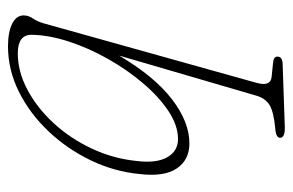

<svg xmlns="http://www.w3.org/2000/svg" viewBox="-146 -340 732 480"><g transform="rotate(-90 220.0 -100.0)"><path d="M143.5 246Q115.5 247 115.5 234Q115.5 230 120.5 226.5Q125.5 223 140.5 222Q181 218 197.5 207.8Q214 197.5 220.5 176L321 -168Q268.5 -79.5 211.8 -36Q155 7.5 101.5 7.5Q60 7.5 38.8 -24.2Q17.5 -56 25 -117.5Q31 -180.5 59.2 -239.2Q87.5 -298 131.8 -344.8Q176 -391.5 230.8 -418.8Q285.5 -446 344 -446Q380 -446 400.8 -435.5Q421.5 -425 421.5 -407Q421.5 -395 414 -384Q406.5 -373 402 -358L253 175Q243 210.5 267.5 213L301.5 216.5Q318.5 217.5 318.5 227.5Q318.5 239.5 301.5 240.5ZM57.5 -124Q51.5 -75 66.8 -48Q82 -21 112.5 -21Q146.5 -21 182.5 -45Q218.5 -69 252.2 -108.8Q286 -148.5 313.2 -197Q340.5 -245.5 356.5 -295Q372.5 -344.5 373 -387.5Q373 -421.5 326.5 -421.5Q281 -421.5 235.8 -397.5Q190.5 -373.5 152.2 -332Q114 -290.5 88.8 -237Q63.5 -183.5 57.5 -124Z"/></g></svg>

Font: Fraunces 72pt SuperSoft Thin
Style: Italic
Weight: 100
Italic angle: -16°
Version: Version 1.000;[b76b70a41]